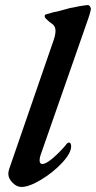

<svg xmlns="http://www.w3.org/2000/svg" viewBox="-20 -727 380 761"><path d="M13 -38Q13 -46 16 -56L193 -569Q200 -590 200 -605Q200 -623 187 -632Q177 -638 161 -654Q157 -658 157 -663Q157 -668 162 -670Q191 -679 217 -684L257 -695Q275 -699 295.5 -702.5Q316 -706 328 -707Q333 -707 337 -701Q341 -695 340 -689Q336 -670 329 -651L140 -110Q137 -100 137 -91Q137 -77 148 -77Q162 -77 188.5 -99.5Q215 -122 239 -150Q247 -162 253 -162Q262 -162 262 -147Q262 -120 226 -81.5Q190 -43 142.5 -14.5Q95 14 65 14Q46 14 29.5 -3Q13 -20 13 -38Z"/></svg>

Font: EB Garamond SemiBold
Style: Italic
Weight: 600
Italic angle: -17.2°
Designer: Georg Duffner and Octavio Pardo
Foundry: Georg Duffner
Version: Version 1.000